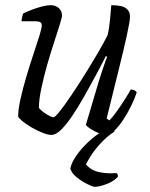

<svg xmlns="http://www.w3.org/2000/svg" viewBox="-20 -520 578 740"><path d="M178 0Q165 0 143.5 -8.5Q122 -17 101.5 -29Q81 -41 66.5 -53Q52 -65 50 -71Q50 -98 59 -138.5Q68 -179 81.5 -224.5Q95 -270 109 -311.5Q123 -353 132 -382.5Q141 -412 141 -422Q141 -431 135 -434.5Q129 -438 117 -438H63Q63 -445 65.5 -454.5Q68 -464 69 -468Q90 -478 109.5 -485Q129 -492 146 -496Q163 -500 175 -500Q194 -500 206.5 -489Q219 -478 219 -460Q219 -453 210 -424Q201 -395 187.5 -354Q174 -313 161 -267Q148 -221 139 -178Q130 -135 130 -104Q142 -90 160.5 -79Q179 -68 186 -68Q192 -68 210 -90.5Q228 -113 253 -150Q278 -187 305 -230Q332 -273 356 -314Q380 -355 395 -385Q400 -406 403.5 -439Q407 -472 409 -500Q430 -500 446 -496.5Q462 -493 471.5 -483Q481 -473 481 -456Q481 -439 469 -384Q457 -329 436.5 -247Q416 -165 391 -63L402 -56Q411 -65 426.5 -86Q442 -107 458 -132Q474 -157 484 -175Q492 -175 498 -172Q504 -169 507 -164Q500 -142 486.5 -114Q473 -86 456 -60Q439 -34 421.5 -17Q404 0 390 0Q378 0 360.5 -7Q343 -14 328.5 -23.5Q314 -33 311 -39L363 -214Q373 -244 380.5 -267Q388 -290 393 -301L388 -304Q371 -270 349 -229Q327 -188 304 -147.5Q281 -107 258.5 -73.5Q236 -40 215.5 -20Q195 0 178 0ZM344 200Q338 200 317.5 190Q297 180 276.5 164Q256 148 251 129Q256 106 274.5 79.5Q293 53 319.5 28Q346 3 374 -14H423Q396 3 372.5 27.5Q349 52 333.5 75.5Q318 99 311 114Q332 137 362.5 143.5Q393 150 429 147Q432 150 433.5 153Q435 156 434 162Q418 179 390.5 189.5Q363 200 344 200Z"/></svg>

Font: Texturina Medium 12pt ExtraLight
Style: Italic
Weight: 250
Italic angle: -11°
Version: Version 1.002